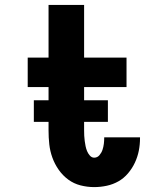

<svg xmlns="http://www.w3.org/2000/svg" viewBox="-20 -755 640 783"><path d="M364 8Q336 8 308.5 1Q281 -6 258.5 -22.5Q236 -39 219.5 -62.5Q203 -86 193.5 -112.5Q184 -139 181 -166.5Q178 -194 178 -223V-400H93V-520H178V-735H323V-520H496V-400H323V-223Q323 -212 323.5 -201.5Q324 -191 325.5 -180Q327 -169 329 -159Q331 -149 335 -139Q339 -129 346.5 -120.5Q354 -112 364 -112Q377 -112 385.5 -122Q394 -132 398 -144Q402 -156 403.5 -168.5Q405 -181 405 -193V-195H551V-191Q551 -165 546 -140Q541 -115 530 -91.5Q519 -68 502 -48Q485 -28 463 -15.5Q441 -3 415.5 2.5Q390 8 364 8ZM118 -258V-346H420V-258Z"/></svg>

Font: Iosevka Heavy Extended
Style: Regular
Weight: 900
Width: 7
Monospace: yes
Designer: Belleve Invis
Foundry: Belleve Invis
Version: Version 32.5.0; ttfautohint (v1.8.4)